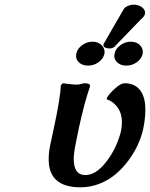

<svg xmlns="http://www.w3.org/2000/svg" viewBox="-20 -798 647 828"><path d="M320.8 -249 308.1 -187Q297.9 -136.7 297.9 -112.8Q297.9 -43 348.1 -43Q393.6 -43 437.7 -99.6Q481.9 -156.2 501 -229Q505.9 -251 505.9 -269Q505.9 -307.6 487.8 -333.7Q469.7 -359.9 439.9 -370.1L441.9 -377.9Q453.1 -396 477.3 -417.5Q501.5 -439 517.1 -439Q560.5 -439 583.7 -409.7Q606.9 -380.4 606.9 -325.2Q606.9 -286.1 597.2 -240.2Q589.4 -206.1 573.5 -171.9Q557.6 -137.7 533 -104.7Q508.3 -71.8 478.3 -46.4Q448.2 -21 408.9 -5.6Q369.6 9.8 327.1 9.8Q189.9 9.8 189.9 -110.8Q189.9 -141.6 196.8 -173.8Q198.2 -181.6 203.1 -202.9Q208 -224.1 210 -234.9Q240.7 -375.5 242.2 -430.2L251 -439Q256.8 -438.5 269.3 -436.8Q281.7 -435.1 291.7 -434.1Q301.8 -433.1 310.1 -433.1Q323.2 -433.1 341.8 -439Q356.9 -439 363 -435.8Q369.1 -432.6 368.2 -425.8Q342.8 -351.1 320.8 -249ZM557.1 -777.8Q578.6 -777.8 593.5 -765.9Q608.4 -753.9 605 -737.8Q603.5 -729 590.8 -716.8V-717.8Q571.8 -698.2 533.4 -658.4Q495.1 -618.7 476.1 -599.1H477.1Q474.1 -595.2 466.8 -592Q459.5 -588.9 453.1 -588.9Q440.4 -588.9 432.6 -593.5Q424.8 -598.1 425.8 -605Q427.7 -611.3 433.1 -619.1Q445.8 -642.1 472.9 -688.5Q500 -734.9 513.2 -757.8Q518.1 -766.6 530.8 -772.2Q543.5 -777.8 557.1 -777.8ZM309.1 -566.9Q313 -587.4 333.7 -602.8Q354.5 -618.2 378.9 -618.2Q404.3 -618.2 419.2 -602.3Q434.1 -586.4 430.2 -564.9Q424.8 -543.9 404.8 -529.5Q384.8 -515.1 359.9 -515.1Q334 -515.1 319.1 -530.3Q304.2 -545.4 309.1 -566.9ZM474.1 -566.9Q478 -587.4 498.8 -602.8Q519.5 -618.2 543.9 -618.2Q569.8 -618.2 584.5 -602.3Q599.1 -586.4 595.2 -564.9Q589.8 -543.9 569.8 -529.5Q549.8 -515.1 524.9 -515.1Q499 -515.1 484.1 -530.3Q469.2 -545.4 474.1 -566.9Z"/></svg>

Font: Linear Smooth
Style: Bold Italic
Weight: 700
Designer: Philipp H. Poll, Flanker
Foundry: Philipp H. Poll, reworked by Flanker
Version: Version 1.061 | FøM Fix